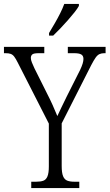

<svg xmlns="http://www.w3.org/2000/svg" viewBox="-26 -951 554 971"><path d="M132 0V-32H157Q179 -32 193 -37Q207 -42 214 -59Q221 -76 221 -109V-326L64 -634Q54 -654 46 -664.5Q38 -675 28 -678.5Q18 -682 2 -682H-6V-714H198V-682H170Q144 -682 137 -675.5Q130 -669 130 -658Q130 -648 135.5 -634.5Q141 -621 148 -606L211 -480Q227 -449 240 -420Q253 -391 264 -364Q272 -382 284.5 -407.5Q297 -433 312 -464L379 -597Q388 -616 392 -629.5Q396 -643 396 -653Q396 -669 385 -675.5Q374 -682 349 -682H317V-714H508V-682H501Q488 -682 477.5 -677.5Q467 -673 457.5 -659.5Q448 -646 435 -621L286 -327V-112Q286 -77 293 -60Q300 -43 314 -37.5Q328 -32 350 -32H375V0ZM222 -784Q237 -809 251.5 -834Q266 -859 278.5 -884Q291 -909 299 -931H373V-921Q366 -908 351 -889Q336 -870 317 -848.5Q298 -827 279 -807Q260 -787 243 -771H222Z"/></svg>

Font: Noto Serif Khmer Condensed Light
Style: Regular
Weight: 300
Width: 3
Designer: Danh Hong and the Monotype Design Team
Foundry: Monotype Imaging Inc.
Version: Version 2.004